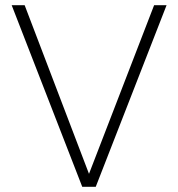

<svg xmlns="http://www.w3.org/2000/svg" viewBox="-20 -720 687 740"><path d="M297 0 25 -700H75L323 -50L574 -700H622L349 0Z"/></svg>

Font: DM Sans 12pt ExtraLight
Style: Regular
Weight: 250
Version: Version 4.004;gftools[0.9.30]